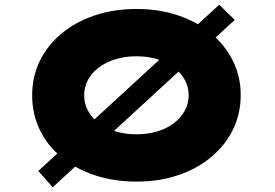

<svg xmlns="http://www.w3.org/2000/svg" viewBox="-20 -758 1162 812"><path d="M203 34 142 -35 907 -738 973 -674ZM558 10Q460 10 379 -17.5Q298 -45 239 -94Q180 -143 148 -209.5Q116 -276 116 -355Q116 -434 148.5 -500.5Q181 -567 240 -616Q299 -665 379.5 -692.5Q460 -720 557 -720Q654 -720 734.5 -692.5Q815 -665 874 -615.5Q933 -566 965.5 -499.5Q998 -433 998 -356Q998 -277 965.5 -210.5Q933 -144 874 -94.5Q815 -45 734.5 -17.5Q654 10 558 10ZM557 -190Q605 -190 646 -202.5Q687 -215 716 -237.5Q745 -260 761.5 -290Q778 -320 778 -355Q778 -390 761.5 -420Q745 -450 716 -472.5Q687 -495 646 -507.5Q605 -520 557 -520Q509 -520 468.5 -507.5Q428 -495 398 -472.5Q368 -450 352 -420Q336 -390 336 -355Q336 -320 352 -290Q368 -260 398 -237.5Q428 -215 468.5 -202.5Q509 -190 557 -190Z"/></svg>

Font: Lexend Tera Black
Style: Regular
Weight: 900
Version: Version 1.007